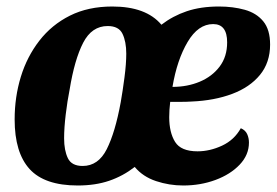

<svg xmlns="http://www.w3.org/2000/svg" viewBox="-20 -550 850 590"><path d="M219 20Q117 20 71 -30.5Q25 -81 25 -183Q25 -252 44 -314Q63 -376 101 -425Q139 -474 195 -502Q251 -530 325 -530Q429 -530 476 -474Q511 -501 554 -515.5Q597 -530 653 -530Q696 -530 732 -520Q768 -510 789 -484.5Q810 -459 810 -413Q810 -358 779 -320Q748 -282 693.5 -261.5Q639 -241 569 -238Q553 -237 535.5 -237Q518 -237 503 -237Q500 -212 500 -190Q500 -143 518 -114Q536 -85 587 -85Q625 -85 662.5 -102.5Q700 -120 720 -156Q734 -150 739.5 -138Q745 -126 745 -112Q745 -74 716.5 -44Q688 -14 642 3Q596 20 543 20Q500 20 459.5 6.5Q419 -7 394 -37Q358 -9 315.5 5.5Q273 20 219 20ZM510 -283Q556 -283 594 -299Q632 -315 655 -345.5Q678 -376 678 -420Q678 -476 635 -476Q589 -476 556.5 -421Q524 -366 510 -283ZM234 -40Q282 -40 308 -91.5Q334 -143 351 -236Q357 -270 362.5 -312Q368 -354 368 -385Q368 -422 356.5 -446Q345 -470 311 -470Q262 -470 235.5 -418.5Q209 -367 194 -275Q187 -240 182 -198.5Q177 -157 177 -125Q177 -88 188.5 -64Q200 -40 234 -40Z"/></svg>

Font: Sansita Swashed SemiBold
Style: Regular
Weight: 600
Designer: Pablo Cosgaya
Foundry: Omnibus-Type
Version: Version 1.003; ttfautohint (v1.8.3)